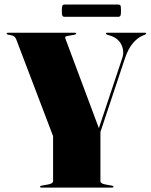

<svg xmlns="http://www.w3.org/2000/svg" viewBox="-20 -848 682 868"><path d="M493 -4Q493 0 487 0H167Q161 0 161 -4Q161 -7.5 169 -9L197 -14Q220 -18 220 -29V-232.5L53 -671Q49.5 -679.5 43.5 -683.5Q37.5 -687.5 29 -689L18 -691Q10 -692.5 10 -696Q10 -700 16 -700H318.5Q324.5 -700 324.5 -696.5Q324.5 -692.5 316.5 -691L288.5 -686Q276.5 -684 275.2 -681.2Q274 -678.5 275.5 -674L427 -268.5L533 -586.5Q543 -616.5 528.5 -646.5Q514 -676.5 475 -688L465 -691Q459 -693 459 -696Q459 -700 464 -700H636Q641 -700 641 -696.5Q641 -693.5 635 -691L625 -687Q602 -677.5 581 -653Q560 -628.5 545.5 -586L434 -251.5V-29Q434 -18 457 -14L485 -9Q493 -7.5 493 -4ZM259.5 -799.5Q259.5 -817 261.8 -822.2Q264 -827.5 273 -827.5H513.5Q522.5 -827.5 524.8 -823Q527 -818.5 527 -800Q527 -783 524.8 -777.5Q522.5 -772 513.5 -772H273Q264 -772 261.8 -777.2Q259.5 -782.5 259.5 -799.5Z"/></svg>

Font: Fraunces 144pt Black
Style: Regular
Weight: 900
Version: Version 1.000;[0bf87f6ff]